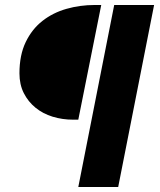

<svg xmlns="http://www.w3.org/2000/svg" viewBox="-20 -670 640 770"><path d="M274 -190Q230 -190 191 -202Q152 -214 122.5 -238Q93 -262 75.5 -296.5Q58 -331 58 -376Q58 -449 83 -501Q108 -553 150 -586Q192 -619 246.5 -634.5Q301 -650 360 -650H386L294 -190ZM294 80 438 -650H598L454 80Z"/></svg>

Font: Source Code Pro Black
Style: Italic
Weight: 900
Italic angle: -11°
Monospace: yes
Designer: Paul D. Hunt, Teo Tuominen
Foundry: Adobe Systems Incorporated
Version: Version 1.050;PS 1.000;hotconv 16.6.51;makeotf.lib2.5.65220